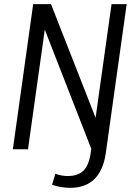

<svg xmlns="http://www.w3.org/2000/svg" viewBox="-20 -720 650 926"><path d="M318 186Q297 186 273.5 182Q250 178 231 171L247 118Q260 123 275.5 126Q291 129 306 129Q356 129 382 103.5Q408 78 417 21L420 -3L196 -577L115 0H42L140 -700H226L441 -152L518 -700H591L490 20Q478 102 435 144Q392 186 318 186Z"/></svg>

Font: Pathway Extreme SemiCondensed Light
Style: Italic
Weight: 300
Width: 4
Italic angle: -8°
Version: Version 1.001;gftools[0.9.26]